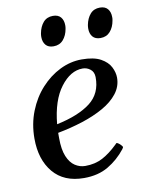

<svg xmlns="http://www.w3.org/2000/svg" viewBox="-82 -762 636 834"><g transform="rotate(-10 236.0 -344.5)"><path d="M437.5 -390.6Q437.5 -352.1 413.3 -321Q389.2 -290 347.7 -266.6Q306.2 -243.2 253.7 -226.3Q201.2 -209.5 144 -198.7Q144 -193.4 144 -187.5Q144 -181.6 144 -175.8Q144 -125 156.7 -94.5Q169.4 -64 190.4 -50.3Q211.4 -36.6 235.4 -36.6Q278.8 -36.6 312 -54.2Q345.2 -71.8 379.4 -105Q381.8 -107.9 384.3 -110.1Q386.7 -112.3 390.1 -109.9Q395.5 -106.9 400.1 -102.8Q404.8 -98.6 408.2 -93.8Q409.2 -92.3 409.9 -91.3Q410.6 -90.3 410.6 -89.4Q410.6 -86.9 408.7 -84.7Q406.7 -82.5 405.8 -80.1Q373 -38.6 328.4 -12.2Q283.7 14.2 221.2 14.2Q132.8 14.2 85.4 -42.5Q38.1 -99.1 38.1 -191.9Q38.1 -256.3 60.1 -311.8Q82 -367.2 119.4 -408.2Q156.7 -449.2 203.4 -472.2Q250 -495.1 299.3 -495.1Q353 -495.1 383.1 -478.5Q413.1 -461.9 425.3 -437.7Q437.5 -413.6 437.5 -390.6ZM296.9 -455.6Q243.2 -455.6 199.5 -397.9Q155.8 -340.3 146 -236.3Q243.2 -256.8 295.2 -296.9Q347.2 -336.9 346.2 -409.2Q345.7 -432.1 330.6 -443.8Q315.4 -455.6 296.9 -455.6ZM397 -572.3Q374 -572.3 362.5 -585.9Q351.1 -599.6 351.1 -621.6Q351.1 -629.9 352.5 -637.7Q357.9 -666.5 373.8 -684.8Q389.6 -703.1 416.5 -703.1Q439.5 -703.1 450.9 -689.5Q462.4 -675.8 462.4 -653.3Q462.4 -649.9 462.2 -645.8Q461.9 -641.6 460.9 -637.7Q456.1 -609.4 439.9 -590.8Q423.8 -572.3 397 -572.3ZM189.9 -572.3Q167 -572.3 155.5 -585.9Q144 -599.6 144 -621.6Q144 -629.9 145.5 -637.7Q150.9 -666.5 166.7 -684.8Q182.6 -703.1 209.5 -703.1Q232.4 -703.1 243.9 -689.5Q255.4 -675.8 255.4 -653.3Q255.4 -649.9 255.1 -645.8Q254.9 -641.6 253.9 -637.7Q249 -609.4 232.9 -590.8Q216.8 -572.3 189.9 -572.3Z"/></g></svg>

Font: Gelasio
Style: Italic
Weight: 400
Italic angle: -8.5°
Designer: Eben Sorkin
Foundry: Eben Sorkin
Version: Version 1.008